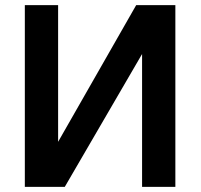

<svg xmlns="http://www.w3.org/2000/svg" viewBox="-20 -730 785 750"><path d="M665 0H535V-519L233 0H77V-710H207V-176L512 -710H665Z"/></svg>

Font: Geist SemBd
Style: Regular
Weight: 400
Designer: Basement.studio, Andrés Briganti, Mateo Zaragoza
Foundry: Basement.studio, Vercel, Andrés Briganti, Guido Ferreyra, Mateo Zaragoza
Version: Version 1.401